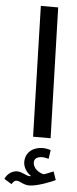

<svg xmlns="http://www.w3.org/2000/svg" viewBox="-113 -748 422 1048"><g transform="rotate(5 98.0 -223.5)"><path d="M87 0H183L162 -715H67ZM-8 268C1 255 7 247 20 247C36 247 57 267 89 267C132 267 212 235 231 225L215 179C199 185 183 193 163 199C140 196 103 173 103 139C103 119 119 107 147 107C160 107 170 110 182 113L189 64C176 60 159 57 146 57C94 57 51 87 51 141C51 172 71 199 95 215C92 216 89 216 86 216C66 216 46 196 17 196C-5 196 -35 210 -49 243Z"/></g></svg>

Font: Noto Sans Arabic UI SmCn Md
Style: Regular
Weight: 500
Width: 4
Designer: Monotype Design Team, Nadine Chahine and Nizar Qandah
Foundry: Monotype Imaging Inc.
Version: Version 2.010